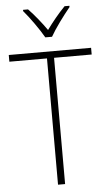

<svg xmlns="http://www.w3.org/2000/svg" viewBox="-62 -988 577 1027"><g transform="rotate(-5 226.5 -474.0)"><path d="M208 -791H244C268 -834 317 -900 351 -941V-948H325C289 -911 255 -869 226 -829C198 -869 161 -915 129 -948H102V-941C135 -903 183 -835 208 -791ZM245 0V-678H447V-714H5V-678H207V0Z"/></g></svg>

Font: Noto Sans SemiCondensed ExtraLight
Style: Regular
Weight: 200
Width: 4
Designer: Monotype Design Team
Foundry: Monotype Imaging Inc.
Version: Version 2.013